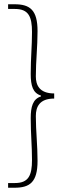

<svg xmlns="http://www.w3.org/2000/svg" viewBox="-20 -728 310 900"><path d="M18 152H48C120 152 156 126 156 26C156 -48 148 -114 148 -184C148 -226 164 -266 234 -266V-290C164 -290 148 -330 148 -370C148 -442 156 -508 156 -582C156 -682 120 -708 48 -708H18V-686H50C114 -686 130 -650 130 -578C130 -512 124 -456 124 -382C124 -326 134 -292 172 -280V-276C134 -264 124 -228 124 -174C124 -100 130 -44 130 22C130 94 114 130 50 130H18V152Z"/></svg>

Font: Assistant ExtraLight
Style: Regular
Weight: 275
Designer: Hebrew By Ben Nathan, Latin by Paul Hunt
Version: Version 2.001;PS 002.001;hotconv 1.0.88;makeotf.lib2.5.64775